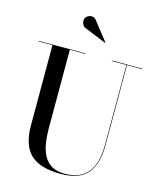

<svg xmlns="http://www.w3.org/2000/svg" viewBox="-142 -1082 989 1196"><g transform="rotate(15 353.0 -484.0)"><path d="M687.5 -750V-746.5H589V-230Q589 -106.5 536.2 -45.8Q483.5 15 364 15Q231.5 15 170 -42.8Q108.5 -100.5 108.5 -230V-746.5H18.5V-750H320.5V-746.5H220.5V-240Q220.5 -190.5 227.5 -146Q234.5 -101.5 252.5 -67Q270.5 -32.5 303.5 -12.5Q336.5 7.5 389 7.5Q453.5 7.5 497.2 -18.2Q541 -44 563.2 -96.5Q585.5 -149 585.5 -230V-746.5H491V-750ZM421 -845 283 -901.5Q270 -906 263 -916.8Q256 -927.5 255.5 -940.5Q255 -953.5 261 -963.5Q267 -973.5 279.5 -979.2Q292 -985 306 -982.5Q320 -980 330.5 -965L423 -847.5Z"/></g></svg>

Font: Bodoni Moda 48pt Medium
Style: Regular
Weight: 500
Designer: Owen Earl
Foundry: indestructible type
Version: Version 2.005